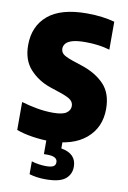

<svg xmlns="http://www.w3.org/2000/svg" viewBox="-104 -811 734 1103"><g transform="rotate(10 262.5 -260.0)"><path d="M223 10Q178 10 125.8 2Q73.5 -6 33 -21V-184Q74.5 -171.5 122.2 -162.8Q170 -154 218 -154Q273 -154 295.5 -169.8Q318 -185.5 318 -210Q318 -230.5 302.5 -244.5Q287 -258.5 238 -275L178 -295Q107 -319 58.5 -371.8Q10 -424.5 10 -512Q10 -622.5 85 -686.2Q160 -750 312 -750Q359.5 -750 401 -744.5Q442.5 -739 474 -730V-567Q410.5 -586 333 -586Q283 -586 255.8 -577.8Q228.5 -569.5 217.8 -556Q207 -542.5 207 -527Q207 -508.5 220 -496Q233 -483.5 275 -469L335 -449Q417 -422 466 -370.5Q515 -319 515 -228Q515 -119.5 438.5 -54.8Q362 10 223 10ZM242 230Q214.5 230 190.5 226.5Q166.5 223 147 217V142Q166.5 148.5 190.2 151.8Q214 155 231 155Q259.5 155 273.2 148Q287 141 287 123Q287 89 229 89H208V-10H301V39.5Q390 55 390 131Q390 176 356.5 203Q323 230 242 230Z"/></g></svg>

Font: Encode Sans Cnd Black
Style: Regular
Weight: 900
Width: 3
Designer: Multiple Designers
Foundry: Impallari Type
Version: Version 3.002; ttfautohint (v1.8.3) -l 8 -r 50 -G 200 -x 14 